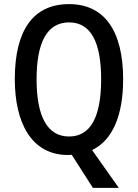

<svg xmlns="http://www.w3.org/2000/svg" viewBox="-20 -744 671 934"><path d="M579 -358C579 -594 488 -724 316 -724C140 -724 52 -595 52 -359C52 -151 130 10 311 10C317 10 324 9 329 9L432 170H558L428 -14C527 -61 579 -182 579 -358ZM158 -358C158 -538 209 -635 316 -635C422 -635 472 -539 472 -358C472 -176 421 -80 316 -80C210 -80 158 -178 158 -358Z"/></svg>

Font: Noto Sans Gurmukhi UI Condensed Medium
Style: Regular
Weight: 500
Width: 3
Designer: Jelle Bosma - Monotype Design Team
Foundry: Monotype Imaging Inc.
Version: Version 2.004